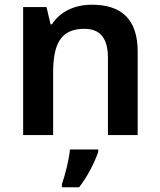

<svg xmlns="http://www.w3.org/2000/svg" viewBox="-20 -572 678 813"><path d="M369 -552C297 -552 235 -524 200 -469H194L177 -542H78V0H205V-264C205 -384 236 -450 337 -450C406 -450 437 -408 437 -327V0H563V-353C563 -493 492 -552 369 -552ZM396 71V61H276C273 102 255 172 242 208V221H315C352 174 381 114 396 71Z"/></svg>

Font: Noto Sans Khmer UI SemiBold
Style: Regular
Weight: 600
Designer: Danh Hong and the Monotype Design Team
Foundry: Monotype Imaging Inc.
Version: Version 2.002